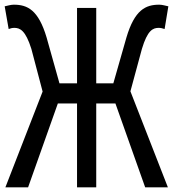

<svg xmlns="http://www.w3.org/2000/svg" viewBox="-20 -800 740 820"><path d="M586 -591C610 -671 633 -681 658 -681C666 -681 675 -679 683 -676L699 -773C688 -775 674 -780 660 -780C602 -780 555 -758 520 -640L464 -444H391V-766H309V-444H234L179 -640C144 -758 97 -780 39 -780C25 -780 11 -775 0 -773L17 -676C24 -679 33 -681 41 -681C65 -681 89 -671 114 -591L162 -409L3 0H100L227 -358H309V0H391V-358H473L600 0H697L537 -410Z"/></svg>

Font: Kawkab Mono Light
Style: Bold
Weight: 400
Monospace: yes
Designer: Abdullah Arif
Foundry: Abdullah Arif
Version: Version 1.000;PS 000.500;hotconv 1.0.88;makeotf.lib2.5.64775